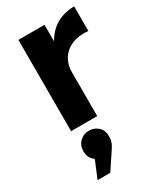

<svg xmlns="http://www.w3.org/2000/svg" viewBox="-206 -620 829 980"><g transform="rotate(-30 208.0 -130.0)"><path d="M228 -441Q285 -542 406 -544V-399Q365 -403 332 -394.5Q299 -386 276 -367Q253 -348 240.5 -320.5Q228 -293 228 -259V0H74V-538H228ZM154 43Q184 43 206.5 63Q229 83 229 120Q229 138 223.5 153.5Q218 169 208 183L141 284H66L108 183Q77 161 77 121Q77 87 99 65Q121 43 154 43Z"/></g></svg>

Font: Montserrat Semi Bold
Style: Regular
Weight: 600
Designer: Julieta Ulanovsky
Foundry: Julieta Ulanovsky
Version: Version 3.001 September 28, 2015